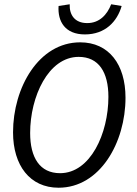

<svg xmlns="http://www.w3.org/2000/svg" viewBox="-20 -866 640 898"><path d="M254 12C448 12 567 -200 567 -409C567 -565 489 -668 355 -668C161 -668 41 -456 41 -247C41 -92 120 12 254 12ZM261 -56C166 -56 121 -129 121 -244C121 -414 206 -600 348 -600C442 -600 487 -528 487 -413C487 -242 403 -56 261 -56ZM377 -705C472 -705 528 -765 549 -838L500 -846C481 -797 445 -758 388 -758C330 -758 304 -796 306 -846L254 -838C249 -765 285 -705 377 -705Z"/></svg>

Font: Source Code Variable
Style: Italic
Weight: 400
Italic angle: -11°
Monospace: yes
Designer: Paul D. Hunt, Teo Tuominen
Foundry: Adobe Systems Incorporated
Version: Version 1.005;PS 1.0;hotconv 16.6.54;makeotf.lib2.5.65590